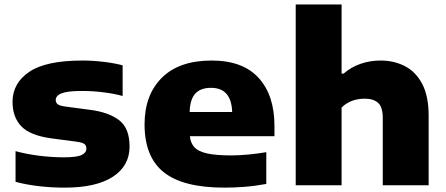

<svg xmlns="http://www.w3.org/2000/svg" viewBox="-20 -828 1994 858"><path d="M269 10.5Q210 10.5 152.8 3.8Q95.5 -3 49.5 -15.5V-152.5Q97 -139.5 153.5 -132.2Q210 -125 266 -125Q323 -125 344.5 -135.2Q366 -145.5 366 -164Q366 -177 357.8 -184Q349.5 -191 324 -194.5L211 -209.5Q114 -222.5 75 -263.8Q36 -305 36 -372.5Q36 -456.5 110.8 -507Q185.5 -557.5 348 -557.5Q395.5 -557.5 444.5 -551.5Q493.5 -545.5 528 -536V-399Q493 -409 444.5 -415.2Q396 -421.5 349.5 -421.5Q298.5 -421.5 272.5 -415.8Q246.5 -410 237.8 -400.8Q229 -391.5 229 -381Q229 -370 237.2 -362.8Q245.5 -355.5 271 -352L384 -337Q467.5 -326 513.2 -290.2Q559 -254.5 559 -173Q559 -87 484.5 -38.2Q410 10.5 269 10.5Z M983 10.5Q798.5 10.5 712.2 -58Q626 -126.5 626 -272.5Q626 -403.5 703.2 -480.5Q780.5 -557.5 926 -557.5Q1065 -557.5 1135.8 -479.8Q1206.5 -402 1206.5 -265.5V-219.5H828.5Q831.5 -188.5 849 -169.8Q866.5 -151 906 -142.2Q945.5 -133.5 1015 -133.5Q1050 -133.5 1091 -137.5Q1132 -141.5 1170 -148V-6Q1118.5 3.5 1071.8 7Q1025 10.5 983 10.5ZM923 -435.5Q876 -435.5 852.5 -409.5Q829 -383.5 827.5 -327.5H1017.5Q1014 -435.5 923 -435.5Z M1301.5 0V-808H1506.5V-499H1515.5Q1548.5 -528 1591 -542.8Q1633.5 -557.5 1680 -557.5Q1741 -557.5 1789.8 -532.2Q1838.5 -507 1867 -452.5Q1895.5 -398 1895.5 -311V0H1690.5V-299.5Q1690.5 -349.5 1669.8 -368.2Q1649 -387 1610.5 -387Q1546.5 -387 1506.5 -347.5V0Z"/></svg>

Font: Encode Sans Expanded Expanded ExtraBold
Style: Regular
Weight: 800
Width: 7
Designer: Multiple Designers
Foundry: Impallari Type
Version: Version 3.000; ttfautohint (v1.8.3) -l 8 -r 50 -G 200 -x 14 